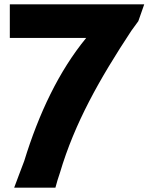

<svg xmlns="http://www.w3.org/2000/svg" viewBox="-20 -860 684 880"><path d="M25 -686H375C250 -534 158 -340 91 -122C75 -82 61 -41 45 0H234C240 -23 247 -46 255 -69C322 -295 435 -496 582 -719C593 -734 603 -748 614 -763L641 -840H25Z"/></svg>

Font: Rabbid Highway Sign IV
Style: Bd
Weight: 400
Foundry: Cannot Into Space Fonts
Version: Version 0.277